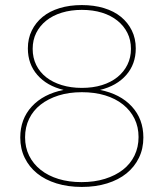

<svg xmlns="http://www.w3.org/2000/svg" viewBox="-20 -729 646 758"><path d="M303 9Q358 9 403 -5Q448 -19 479.5 -44.5Q511 -70 528.5 -106Q546 -142 546 -186Q546 -259 500.5 -308.5Q455 -358 375 -374Q441 -390 478.5 -433Q516 -476 516 -538Q516 -577 500.5 -608.5Q485 -640 457.5 -662.5Q430 -685 390.5 -697Q351 -709 303 -709Q255 -709 215.5 -697Q176 -685 148.5 -662.5Q121 -640 105.5 -608.5Q90 -577 90 -538Q90 -476 127.5 -433Q165 -390 231 -374Q151 -358 105.5 -308.5Q60 -259 60 -186Q60 -142 77.5 -106Q95 -70 126.5 -44.5Q158 -19 203 -5Q248 9 303 9ZM302 -10Q252 -10 211 -22.5Q170 -35 140.5 -58.5Q111 -82 95 -114.5Q79 -147 79 -187Q79 -227 95 -260Q111 -293 140.5 -316Q170 -339 211 -352Q252 -365 303 -365Q354 -365 395 -352.5Q436 -340 465.5 -316.5Q495 -293 511 -260.5Q527 -228 527 -188Q527 -148 511 -115Q495 -82 465.5 -59Q436 -36 394.5 -23Q353 -10 302 -10ZM303 -382Q260 -382 224 -393Q188 -404 162.5 -424Q137 -444 123 -472.5Q109 -501 109 -536Q109 -571 123 -599Q137 -627 162.5 -647.5Q188 -668 224 -679Q260 -690 303 -690Q347 -690 382.5 -679Q418 -668 443.5 -647.5Q469 -627 483 -599Q497 -571 497 -536Q497 -502 483 -473.5Q469 -445 443.5 -424.5Q418 -404 382.5 -393Q347 -382 303 -382Z"/></svg>

Font: Fixel Variable
Style: Regular
Weight: 100
Width: 3
Designer: AlfaBravo + MacPaw
Foundry: Kyrylo Tkachov, Marchela Mozhyna, Serhii Makarenko, Maria Weinstein, Zakhar Kryvoshyya
Version: Version 1.211